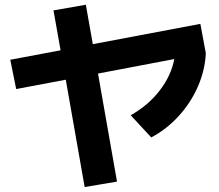

<svg xmlns="http://www.w3.org/2000/svg" viewBox="-20 -751 904 794"><path d="M22.5 -503.9 230.5 -543 201.2 -708 335 -731.4 363.8 -568.4 808.6 -652.3 831.1 -531.2Q828.1 -461.9 799.1 -394.8Q770 -327.6 720 -272.2Q669.9 -216.8 605.5 -182.6L520.5 -274.4Q593.3 -315.4 640.6 -377Q688 -438.5 700.7 -506.8L385.3 -446.8L463.9 0L330.1 22.5L252 -421.4L46.9 -382.8Z"/></svg>

Font: Pretendard GOV
Style: Bold
Weight: 700
Designer: Base glyphs from Inter by Rasmus Andersson; Hangeul glyphs from Noto Sans CJK(Source Han Sans) by Jang Soo-young and Kan
Foundry: Kil Hyung-jin
Version: Version 1.309